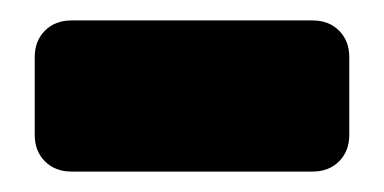

<svg xmlns="http://www.w3.org/2000/svg" viewBox="-20 -444 376 188"><path d="M286 -424Q302 -424 312 -414Q322 -404 322 -388V-312Q322 -296 312 -286Q302 -276 286 -276H50Q34 -276 24 -286Q14 -296 14 -312V-388Q14 -404 24 -414Q34 -424 50 -424Z"/></svg>

Font: LT Crewmate
Style: Regular
Weight: 400
Designer: Daniel Lyons
Foundry: LyonsType
Version: Version 1.001;FEAKit 1.0